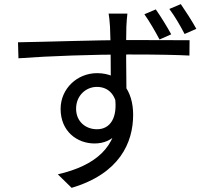

<svg xmlns="http://www.w3.org/2000/svg" viewBox="-20 -847 1040 932"><path d="M598.4 -780.9H507.3C509.1 -772.6 512.5 -744.2 514 -717.5C517.4 -661.9 518 -463.3 518 -419.3L594 -380.4C593 -460.2 591 -653.1 593.4 -717.9C593.8 -730.4 596.6 -769.9 598.4 -780.9ZM67.4 -641.7 69.6 -564.1C220 -575.3 434.4 -582.5 606.1 -582.5C752.5 -582.5 842.8 -580.3 899.5 -577.3L900.2 -651.8C852.7 -652.2 729.6 -652.6 607.5 -652.6C453.3 -652.6 203.1 -643.8 67.4 -641.7ZM592.2 -351.3 537.6 -378.9C553.2 -272.9 513.4 -219.6 450.8 -219.6C396 -219.6 349.4 -256.5 349.4 -319.4C349.4 -384.3 398.3 -425.2 450.2 -425.2C505.5 -425.2 549.5 -387.5 549.5 -297.2C549.5 -132.7 443.2 -42.9 260.7 -0.8L327.7 64.8C560.4 -4.4 626.3 -154.2 626.3 -290C626.3 -405.5 567.2 -491.9 451 -491.9C355.3 -491.9 274.2 -417.2 274.2 -318.2C274.2 -209.3 354.4 -150.6 438.7 -150.6C530.1 -150.6 592.2 -217 592.2 -351.3ZM736.2 -801.3 680.9 -777.8C705.6 -743 733.2 -695.3 754.4 -655.3L811.1 -680.4C791 -717.2 759.9 -767.9 736.2 -801.3ZM857.6 -827 802 -803.5C827.7 -769.5 854.8 -723.2 876 -682L933 -707.1C911.7 -745.8 880.8 -793.3 857.6 -827Z"/></svg>

Font: Source Han Sans JP VF
Style: Regular
Weight: 250
Designer: Ryoko NISHIZUKA 西塚涼子 (kana, bopomofo & ideographs); Paul D. Hunt (Latin, Greek & Cyrillic); Sandoll Communications 산돌커뮤니
Foundry: Adobe
Version: Version 2.004;hotconv 1.0.118;makeotfexe 2.5.65603